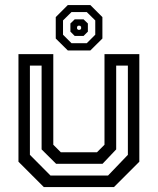

<svg xmlns="http://www.w3.org/2000/svg" viewBox="-20 -760 641 780"><path d="M158 0 55 -103V-540H196.5V-172L227 -141.5H374L404.5 -172V-540H546V-103L443 0ZM185 -47H419L499.5 -131V-493.5H452V-153L396.5 -94.5H208L149 -153V-493.5H101.5V-131ZM255.5 -555 206.5 -603.5V-690.5L255.5 -739.5H347L396 -690.5V-603.5L347 -555ZM270.5 -584.5H332.5L367 -619V-677L332.5 -711H270.5L236 -677V-619ZM283.5 -614 266 -631.5V-664.5L283.5 -681.5H319.5L337 -664.5V-631.5L319.5 -614ZM297 -639H305.5L309.5 -643.5V-651L305.5 -655.5H297L293 -651V-643.5Z"/></svg>

Font: Tourney Thin Medium
Style: Regular
Weight: 500
Version: Version 1.015